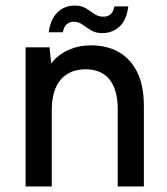

<svg xmlns="http://www.w3.org/2000/svg" viewBox="-20 -670 601 690"><path d="M155 -554Q162 -602 187 -626Q212 -650 249 -650Q273 -650 289 -640Q305 -630 319 -620Q333 -610 352 -610Q367 -610 377.5 -619Q388 -628 391 -647H441Q435 -598 409.5 -574.5Q384 -551 348 -551Q324 -551 307.5 -561Q291 -571 276.5 -581.5Q262 -592 245 -592Q230 -592 219.5 -582.5Q209 -573 206 -554ZM72 -500H158L164 -442Q188 -473 225 -490Q262 -507 307 -507Q365 -507 407.5 -482.5Q450 -458 473.5 -410Q497 -362 497 -290V0H403V-278Q403 -348 373.5 -384.5Q344 -421 288 -421Q230 -421 198 -383.5Q166 -346 166 -273V0H72Z"/></svg>

Font: Albert Sans Medium
Style: Regular
Weight: 500
Designer: Andreas Rasmussen
Foundry: a.Foundry
Version: Version 1.025